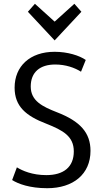

<svg xmlns="http://www.w3.org/2000/svg" viewBox="-20 -978 535 1012"><path d="M164 -958 268 -864 372 -958 409 -916 268 -765 127 -916ZM457 -183C457 -60 366 14 229 14C136 14 76 -9 44 -29L69 -96C98 -78 150 -55 224 -55C316 -55 369 -98 369 -180C369 -260 312 -291 224 -326C117 -367 57 -417 57 -516C57 -629 138 -705 268 -705C337 -705 399 -685 432 -662L407 -600C374 -621 326 -638 271 -638C191 -638 142 -598 142 -522C142 -446 204 -416 281 -386C402 -339 457 -279 457 -183Z"/></svg>

Font: Repo Regular
Style: Regular
Weight: 400
Designer: Stefan Peev
Foundry: Context Ltd
Version: Version 1.502